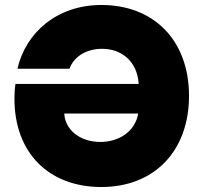

<svg xmlns="http://www.w3.org/2000/svg" viewBox="-20 -742 816 771"><path d="M387 -722C211 -722 84 -613 50 -466H259C277 -516 328 -546 390 -546C466 -546 531 -498 537 -405H42C39 -385 38 -364 38 -346C38 -127 177 9 387 9C599 9 739 -135 739 -357C739 -580 598 -722 387 -722ZM383 -172C304 -172 242 -218 238 -286H535C522 -212 456 -172 383 -172Z"/></svg>

Font: Poppins STUK1
Style: Regular
Weight: 400
Designer: Jonny Pinhorn (original), Sammy Jo Hughes (modified version)
Foundry: Type Mafia
Version: Version 1.002;hotconv 1.0.109;makeotfexe 2.5.65596